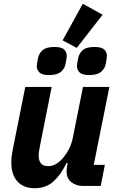

<svg xmlns="http://www.w3.org/2000/svg" viewBox="-20 -986 622 1018"><path d="M114 -525H254L192 -213Q189 -199 187 -185Q185 -171 185 -160Q185 -135 197 -120Q209 -105 234 -105Q260 -105 280.5 -118.5Q301 -132 318 -153Q335 -174 347.5 -199.5Q360 -225 366 -255L420 -525H560L477 -112H536L514 0H421Q384 0 358.5 -20Q333 -40 333 -77Q333 -85 334 -94Q335 -103 336 -107L339 -122H333Q304 -61 264 -24.5Q224 12 164 12Q105 12 72.5 -24Q40 -60 40 -124Q40 -144 42.5 -162Q45 -180 49 -200ZM524 -908 387 -732 312 -772 419 -966ZM240 -588Q203 -588 189 -602Q175 -616 175 -636Q175 -641 176.5 -649.5Q178 -658 181 -676Q186 -702 205.5 -719.5Q225 -737 269 -737Q307 -737 320.5 -723Q334 -709 334 -689Q334 -684 332.5 -675.5Q331 -667 328 -649Q324 -624 304 -606Q284 -588 240 -588ZM453 -588Q416 -588 402 -602Q388 -616 388 -636Q388 -641 389.5 -649.5Q391 -658 394 -676Q399 -702 418 -719.5Q437 -737 481 -737Q519 -737 533 -723Q547 -709 547 -689Q547 -684 545.5 -675.5Q544 -667 541 -649Q537 -624 517 -606Q497 -588 453 -588Z"/></svg>

Font: IBM Plex Sans
Style: Italic
Weight: 400
Italic angle: -11.31°
Designer: Mike Abbink, Paul van der Laan, Pieter van Rosmalen
Foundry: Bold Monday
Version: Version 3.201